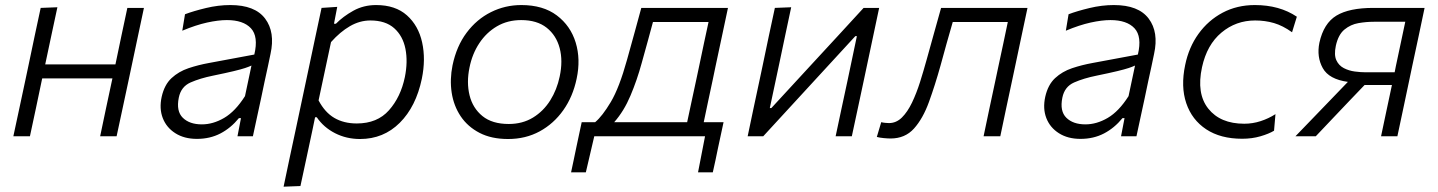

<svg xmlns="http://www.w3.org/2000/svg" viewBox="-20 -526 5550 741"><path d="M31.5 0Q43.5 -55.5 54.5 -107.2Q65.5 -159 78.5 -219.5L89 -269Q102.5 -334.5 113.8 -387.2Q125 -440 137 -495.5L201.5 -498Q189.5 -442 178.2 -389.2Q167 -336.5 154.5 -277.5H425.5Q438.5 -339.5 449.2 -390.8Q460 -442 471.5 -495.5H535.5Q523.5 -440 512.5 -387.2Q501.5 -334.5 487.5 -269L477 -219.5Q464 -159 453 -107.2Q442 -55.5 430 0H366.5Q378 -55.5 389 -107.2Q400 -159 413 -219.5L414 -223.5H143L142 -219.5Q129.5 -159 118.5 -107.5Q107.5 -56 95.5 0Z M740 10Q691 10 656.8 -11.8Q622.5 -33.5 608.2 -70.2Q594 -107 604 -152.5Q614.5 -199 642 -224.5Q669.5 -250 707.5 -262.8Q745.5 -275.5 787 -283L961.5 -315.5Q978 -385 948.5 -416.8Q919 -448.5 855.5 -448.5Q822.5 -448.5 779.2 -439Q736 -429.5 683.5 -407.5L694 -471Q727 -483.5 774.8 -495Q822.5 -506.5 869 -506.5Q964 -506.5 1003.2 -454.2Q1042.5 -402 1024 -318Q1019.5 -295.5 1013.8 -269.2Q1008 -243 1001 -210.5L987.5 -146Q980.5 -114 972.8 -78Q965 -42 956 0H896.5L910 -70H902Q871 -32 830.8 -11Q790.5 10 740 10ZM759 -46Q802.5 -46 845.2 -71Q888 -96 925.5 -155L950.5 -273Q941 -268.5 926 -263.5Q911 -258.5 882 -251.5Q853 -244.5 802 -234Q752.5 -224 715.5 -207.8Q678.5 -191.5 670 -149Q659.5 -97 685.5 -71.5Q711.5 -46 759 -46Z M1074.5 194.5Q1086 139.5 1097.2 86.5Q1108.5 33.5 1121.5 -27L1173 -269.5Q1183 -316.5 1195.2 -374.5Q1207.5 -432.5 1221 -495.5L1281.5 -499.5L1269 -434.5H1276.5Q1304 -462.5 1343.5 -484.5Q1383 -506.5 1431.5 -506.5Q1506 -506.5 1550.5 -466.8Q1595 -427 1609.2 -362.2Q1623.5 -297.5 1608 -222Q1585.5 -114.5 1522.8 -52Q1460 10.5 1369.5 10.5Q1317 10.5 1273 -12Q1229 -34.5 1202.5 -73.5H1196L1186 -25Q1173.5 33.5 1162.5 85Q1151.5 136.5 1139.5 192ZM1357 -49.5Q1436 -49.5 1481.2 -100.5Q1526.5 -151.5 1542.5 -228.5Q1554.5 -287.5 1544.8 -337.2Q1535 -387 1501.5 -417Q1468 -447 1409.5 -447Q1368.5 -447 1330.5 -425Q1292.5 -403 1257.5 -363.5L1209.5 -138.5Q1234 -92 1270.5 -70.8Q1307 -49.5 1357 -49.5Z M1941 10.5Q1876.5 10.5 1830.8 -13.2Q1785 -37 1758 -77.2Q1731 -117.5 1723.2 -168.5Q1715.5 -219.5 1726.5 -274Q1742 -348 1781 -400Q1820 -452 1874.8 -479.2Q1929.5 -506.5 1992 -506.5Q2076 -506.5 2129 -466.5Q2182 -426.5 2201.8 -361.8Q2221.5 -297 2205.5 -222.5Q2191 -153 2154 -100.8Q2117 -48.5 2062.8 -19Q2008.5 10.5 1941 10.5ZM1943.5 -47.5Q1996.5 -47.5 2037 -72.2Q2077.5 -97 2103.5 -138.5Q2129.5 -180 2140 -230.5Q2153 -291 2140 -340.2Q2127 -389.5 2089.8 -419Q2052.5 -448.5 1991.5 -448.5Q1939 -448.5 1898 -424.5Q1857 -400.5 1829.8 -359.2Q1802.5 -318 1792 -265.5Q1780 -208 1792.2 -158.2Q1804.5 -108.5 1842 -78Q1879.5 -47.5 1943.5 -47.5Z M2184 139Q2189 115.5 2194 92Q2199 68.5 2204 44Q2209 19.5 2214.5 -5.5Q2220 -30.5 2225 -54.5H2277Q2304.5 -77.5 2337.2 -132.2Q2370 -187 2400 -295.5Q2417.5 -358.5 2430.2 -404.5Q2443 -450.5 2455 -495.5H2789.5Q2777.5 -439.5 2766.5 -387.2Q2755.5 -335 2741.5 -270L2731 -219.5Q2721 -172 2712.5 -133Q2704 -94 2696 -54.5H2772.5Q2762 -6.5 2751 45.5Q2746 70 2741.2 92.8Q2736.5 115.5 2731 139H2674L2701 0H2273.5L2241 139ZM2456.5 -282.5Q2438.5 -216.5 2413.2 -156.8Q2388 -97 2350.5 -54.5H2632Q2640.5 -94 2648.8 -133.2Q2657 -172.5 2667.5 -220L2678 -269.5Q2688.5 -319 2697 -359.8Q2705.5 -400.5 2714.5 -441H2500Q2490.5 -405 2480.2 -368Q2470 -331 2456.5 -282.5Z M2865.5 0Q2877 -56 2888 -107.2Q2899 -158.5 2912 -219.5L2922.5 -269Q2936 -334 2947.2 -387Q2958.5 -440 2970.5 -495.5L3033.5 -498Q3022 -444.5 3011.2 -393.2Q3000.5 -342 2987.5 -280.5L2951 -109H2957L3115.5 -281Q3163.5 -333 3213.5 -387.2Q3263.5 -441.5 3313 -495.5H3373Q3361 -439.5 3350 -387Q3339 -334.5 3325 -269L3314.5 -219.5Q3301.5 -159 3290.5 -107.2Q3279.5 -55.5 3267.5 0H3205Q3216.5 -54.5 3227.2 -104.5Q3238 -154.5 3250.5 -213L3287 -386.5H3281L3126 -218Q3026.5 -110.5 2925.5 0Z M3417 8.5Q3406.5 8.5 3390.8 7Q3375 5.5 3364 2.5L3381 -54.5Q3388.5 -52.5 3397 -51.8Q3405.5 -51 3411 -51Q3439 -51 3460.8 -72.5Q3482.5 -94 3499.8 -130Q3517 -166 3530.8 -209.5Q3544.5 -253 3556.5 -296.5Q3570.5 -347 3584.5 -397.2Q3598.5 -447.5 3612 -495.5H3945.5Q3933.5 -440 3922.5 -387.2Q3911.5 -334.5 3897.5 -269L3887 -219.5Q3874 -159 3863 -107.2Q3852 -55.5 3840.5 0H3776Q3787.5 -55.5 3798.5 -107.2Q3809.5 -159 3822.5 -219.5L3833 -269Q3844 -319.5 3852.5 -360Q3861 -400.5 3869.5 -441H3657Q3645 -400 3633.2 -357.8Q3621.5 -315.5 3610 -273.5Q3588.5 -196.5 3565.2 -132.5Q3542 -68.5 3507.5 -30Q3473 8.5 3417 8.5Z M4150 10Q4101 10 4066.8 -11.8Q4032.5 -33.5 4018.2 -70.2Q4004 -107 4014 -152.5Q4024.5 -199 4052 -224.5Q4079.5 -250 4117.5 -262.8Q4155.5 -275.5 4197 -283L4371.5 -315.5Q4388 -385 4358.5 -416.8Q4329 -448.5 4265.5 -448.5Q4232.5 -448.5 4189.2 -439Q4146 -429.5 4093.5 -407.5L4104 -471Q4137 -483.5 4184.8 -495Q4232.5 -506.5 4279 -506.5Q4374 -506.5 4413.2 -454.2Q4452.5 -402 4434 -318Q4429.5 -295.5 4423.8 -269.2Q4418 -243 4411 -210.5L4397.5 -146Q4390.5 -114 4382.8 -78Q4375 -42 4366 0H4306.5L4320 -70H4312Q4281 -32 4240.8 -11Q4200.5 10 4150 10ZM4169 -46Q4212.5 -46 4255.2 -71Q4298 -96 4335.5 -155L4360.5 -273Q4351 -268.5 4336 -263.5Q4321 -258.5 4292 -251.5Q4263 -244.5 4212 -234Q4162.5 -224 4125.5 -207.8Q4088.5 -191.5 4080 -149Q4069.5 -97 4095.5 -71.5Q4121.5 -46 4169 -46Z M4774 9.5Q4690.5 9.5 4635.2 -27Q4580 -63.5 4558.2 -127.8Q4536.5 -192 4554 -275Q4568 -343.5 4605.5 -395.5Q4643 -447.5 4698.5 -477Q4754 -506.5 4823 -506.5Q4918 -506.5 4985 -461.5L4966.5 -401.5Q4931 -427 4896.8 -437Q4862.5 -447 4824 -447Q4750 -447 4694 -400.2Q4638 -353.5 4619 -266.5Q4597 -165 4643.2 -106.8Q4689.5 -48.5 4782 -48.5Q4814.5 -48.5 4845.2 -58.5Q4876 -68.5 4902.5 -85.5L4897 -21.5Q4877 -9.5 4844.5 0Q4812 9.5 4774 9.5Z M4979.5 0Q5014 -35.5 5048.5 -71.5Q5083 -107.5 5116.5 -142L5182 -210Q5109 -220 5085 -263.2Q5061 -306.5 5072 -361Q5088.5 -436 5137.8 -465.8Q5187 -495.5 5280 -495.5H5478Q5466.5 -440 5455.2 -387.2Q5444 -334.5 5430 -269.5L5419.5 -219.5Q5406.5 -159 5395.8 -107.2Q5385 -55.5 5373 0H5310Q5320.5 -50 5330.5 -97Q5340.5 -144 5352 -198H5246.5L5188.5 -137.5Q5156.5 -103.5 5123.2 -68.8Q5090 -34 5058 0ZM5251 -247H5362.5L5367 -270Q5377 -317 5385.8 -358.5Q5394.5 -400 5403.5 -442H5282Q5253 -442 5222.8 -436.8Q5192.5 -431.5 5168.8 -412Q5145 -392.5 5135.5 -349.5Q5128 -314 5137.5 -293.5Q5147 -273 5166.5 -263Q5186 -253 5208.8 -250Q5231.5 -247 5251 -247Z"/></svg>

Font: Commissioner Light
Style: Italic
Weight: 300
Italic angle: -12°
Designer: Kostas Bartsokas
Foundry: Kostas Bartsokas
Version: Version 1.000; ttfautohint (v1.8.3)